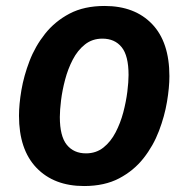

<svg xmlns="http://www.w3.org/2000/svg" viewBox="-20 -614 602 644"><path d="M262 10Q161.1 10 102.4 -51.1Q43.7 -112.3 43.7 -225.8Q43.7 -263.7 51.8 -311.7Q60 -359.7 79 -409.3Q98 -458.9 131.1 -500.6Q164.1 -542.3 213.1 -568.2Q262.1 -594 330.9 -594Q431.8 -594 490 -533.5Q548.2 -473 548.2 -358.4Q548.2 -320.6 540.1 -272.5Q532.1 -224.5 513.2 -174.8Q494.3 -125.1 461.5 -83.4Q428.8 -41.7 379.7 -15.8Q330.7 10 262 10ZM268.5 -99.6Q302.3 -99.6 327 -119.2Q351.6 -138.8 367.8 -170.1Q384 -201.3 393.5 -237.1Q402.9 -273 407.1 -306.3Q411.2 -339.6 411.2 -362.5Q411.2 -427.3 388 -455.8Q364.9 -484.4 323.4 -484.4Q289.5 -484.4 264.9 -464.8Q240.2 -445.2 224 -413.9Q207.8 -382.7 198.4 -346.9Q188.9 -311 184.8 -277.7Q180.7 -244.4 180.7 -221.5Q180.7 -157.4 203.9 -128.5Q227.2 -99.6 268.5 -99.6Z"/></svg>

Font: Rokkitt SemiBold
Style: Italic
Weight: 600
Italic angle: -9°
Designer: Vernon Adams
Foundry: Vernon Adams
Version: Version 3.103